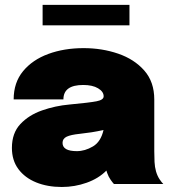

<svg xmlns="http://www.w3.org/2000/svg" viewBox="-20 -734 680 766"><path d="M226.5 12Q169.5 12 124.5 -6.2Q79.5 -24.5 53.5 -59.2Q27.5 -94 27.5 -144Q27.5 -203 61.2 -239Q95 -275 147.8 -293.5Q200.5 -312 257 -317Q337.5 -324.5 365.5 -330Q393.5 -335.5 393.5 -349.5V-350Q393.5 -368.5 371.2 -381.8Q349 -395 312 -395Q233 -395 233 -337.5H34.5Q34.5 -404.5 72 -450Q109.5 -495.5 172.8 -518.8Q236 -542 313.5 -542Q387 -542 451.2 -520Q515.5 -498 555.5 -452.8Q595.5 -407.5 595.5 -337V-130.5Q595.5 -108.5 596.5 -88Q597.5 -67.5 602.5 -50Q608 -31.5 617 -18.2Q626 -5 631.5 0H434.5Q430 -4.5 421.5 -16.5Q413 -28.5 407.5 -44Q406 -49 404.5 -53.5Q373.5 -22 325.8 -5Q278 12 226.5 12ZM286.5 -131Q319 -131 350.8 -149.8Q382.5 -168.5 393 -215.5Q369.5 -210 345 -206.2Q320.5 -202.5 297.5 -200Q263 -196.5 246.2 -188.8Q229.5 -181 229.5 -164Q229.5 -131 286.5 -131ZM150 -633V-714.5H496.5V-633Z"/></svg>

Font: Epilogue Black
Style: Regular
Weight: 900
Designer: Tyler Finck
Foundry: Etcetera Type Co
Version: Version 2.111; ttfautohint (v1.8.3)